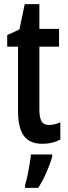

<svg xmlns="http://www.w3.org/2000/svg" viewBox="-20 -680 325 921"><path d="M215.3 -80.6Q241.2 -80.6 269.5 -93.3V-10.3Q251.5 -1 229.7 4.4Q208 9.8 183.1 9.8Q121.6 9.8 94 -29.1Q66.4 -67.9 66.4 -147V-456.1H14.6V-511.7L73.2 -538.6L98.6 -660.2H168.9V-541.5H263.2V-456.1H168.9V-153.8Q168.9 -116.7 179 -98.6Q189 -80.6 215.3 -80.6ZM230.5 61V71.3Q219.7 108.9 201.7 149.4Q183.6 189.9 163.1 221.2H100.1V209Q105.5 191.4 111.3 164.3Q117.2 137.2 121.8 109.1Q126.5 81.1 128.4 61Z"/></svg>

Font: Open Sans Condensed SemiBold
Style: Regular
Weight: 600
Width: 3
Designer: Monotype Design Team
Foundry: Monotype Imaging Inc.
Version: Version 3.000; ttfautohint (v1.8.4)